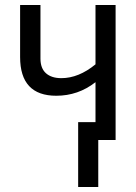

<svg xmlns="http://www.w3.org/2000/svg" viewBox="-20 -557 540 764"><path d="M440 -537V0H371V187H291V-71H360V-230Q291 -176 204 -176Q60 -176 60 -330V-537H141V-324Q141 -285 163 -265.5Q185 -246 224 -246Q293 -246 360 -301V-537Z"/></svg>

Font: Noto Sans Mono UI Cond
Style: Regular
Weight: 400
Width: 3
Monospace: yes
Designer: Monotype Design team
Foundry: Monotype Imaging Inc.
Version: Version 1.000